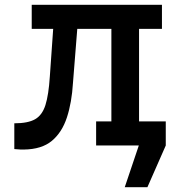

<svg xmlns="http://www.w3.org/2000/svg" viewBox="-20 -610 748 805"><path d="M80 17Q73 17 67 17Q61 17 40 15V-93Q97 -93 127 -110Q157 -127 170.5 -169.5Q184 -212 189 -290L203 -489H113V-590H659V-489H563V-101H658V0H383V-101H447V-489H304L286 -263Q281 -180 260.5 -117.5Q240 -55 197.5 -19.5Q155 16 80 17ZM503 175 562 0H467V-101H675V0L598 175Z"/></svg>

Font: Podkova
Style: Bold
Weight: 700
Designer: Ilya Yudin
Foundry: Cyreal (www.cyreal.org)
Version: Version 2.102; ttfautohint (v1.8.1.43-b0c9)